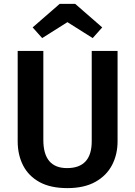

<svg xmlns="http://www.w3.org/2000/svg" viewBox="-20 -953 696 988"><path d="M327 15Q240 15 183.5 -16Q127 -47 99 -101.5Q71 -156 71 -226V-691H203V-233Q203 -88 325 -88Q452 -88 452 -226V-691H585V-226Q585 -158 556.5 -103.5Q528 -49 470.5 -17Q413 15 327 15ZM457 -757 327 -839 197 -757 148 -812 287 -933H367L506 -812Z"/></svg>

Font: Trujillo Medium
Style: Regular
Weight: 500
Designer: Fira Sans original fonts by bBox Type GmbH, Carrois Corporate GbR, & Edenspiekermann AG / Changes by Cristiano Sobral
Foundry: Fira Sans original fonts by bBox Type GmbH, Carrois Corporate GbR, & Edenspiekermann AG / Changes by Cristiano Sobral
Version: Version 4.301;October 17, 2021;FontCreator 14.0.0.2814 64-bi